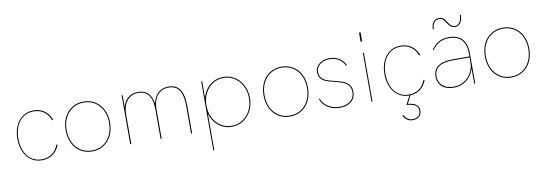

<svg xmlns="http://www.w3.org/2000/svg" viewBox="-66 -1178 5434 1907"><g transform="rotate(-10 2651.5 -225.0)"><path d="M71 -247Q71 -320.5 96.8 -377.5Q122.5 -434.5 169 -466.2Q215.5 -498 276 -498Q339 -498 385.8 -465.5Q432.5 -433 454 -373L443 -369Q423.5 -426 379.8 -457Q336 -488 276 -488Q213.5 -488 169.5 -455.5Q125.5 -423 103.2 -368.2Q81 -313.5 81 -247Q81 -180.5 103.2 -125.2Q125.5 -70 169.5 -37.5Q213.5 -5 276 -5Q336 -5 379.8 -36Q423.5 -67 443 -124L454 -120Q432.5 -60 385.8 -27.5Q339 5 276 5Q215.5 5 169 -26.8Q122.5 -58.5 96.8 -115.8Q71 -173 71 -247Z M558 -247Q558 -320 586.2 -377.2Q614.5 -434.5 665.5 -466.2Q716.5 -498 782 -498Q847.5 -498 898.5 -466.2Q949.5 -434.5 977.8 -377.2Q1006 -320 1006 -247Q1006 -173.5 977.8 -116Q949.5 -58.5 898.5 -26.8Q847.5 5 782 5Q716.5 5 665.5 -26.8Q614.5 -58.5 586.2 -116Q558 -173.5 558 -247ZM782 -5Q845 -5 893.5 -35.5Q942 -66 969 -121.2Q996 -176.5 996 -247Q996 -317.5 969 -372.2Q942 -427 893.2 -457.5Q844.5 -488 782 -488Q719.5 -488 670.8 -457.5Q622 -427 595 -372.2Q568 -317.5 568 -247Q568 -176.5 595 -121.2Q622 -66 670.5 -35.5Q719 -5 782 -5Z M1166 -493H1176V-371Q1191.5 -433.5 1231.8 -465.8Q1272 -498 1330 -498Q1393 -498 1430 -463.2Q1467 -428.5 1478 -355.5Q1493.5 -424.5 1534.5 -461.2Q1575.5 -498 1637 -498Q1719 -498 1754.5 -441.8Q1790 -385.5 1790 -280V0H1779V-280Q1779 -380 1746.8 -434Q1714.5 -488 1636 -488Q1590 -488 1555.5 -465.2Q1521 -442.5 1502 -398.8Q1483 -355 1483 -293V0H1472V-293Q1472 -392.5 1436.5 -440.2Q1401 -488 1330 -488Q1284 -488 1249.5 -465.2Q1215 -442.5 1196 -398.8Q1177 -355 1177 -293V0H1166Z M2417 -246Q2417 -175.5 2387.2 -118.2Q2357.5 -61 2305.8 -28Q2254 5 2191 5Q2140 5 2096.5 -16.5Q2053 -38 2022.2 -77Q1991.5 -116 1978 -167V204H1968V-493H1978V-325Q1991.5 -376.5 2022.2 -415.5Q2053 -454.5 2096.5 -476.2Q2140 -498 2191 -498Q2254 -498 2305.8 -465Q2357.5 -432 2387.2 -374.2Q2417 -316.5 2417 -246ZM2191 -5Q2251.5 -5 2301 -36.5Q2350.5 -68 2378.8 -123.2Q2407 -178.5 2407 -246Q2407 -313.5 2378.8 -369Q2350.5 -424.5 2301 -456.2Q2251.5 -488 2191 -488Q2131 -488 2082.2 -456.2Q2033.5 -424.5 2005.8 -369.2Q1978 -314 1978 -246Q1978 -178 2005.8 -123Q2033.5 -68 2082.2 -36.5Q2131 -5 2191 -5Z M2554 -247Q2554 -320 2582.2 -377.2Q2610.5 -434.5 2661.5 -466.2Q2712.5 -498 2778 -498Q2843.5 -498 2894.5 -466.2Q2945.5 -434.5 2973.8 -377.2Q3002 -320 3002 -247Q3002 -173.5 2973.8 -116Q2945.5 -58.5 2894.5 -26.8Q2843.5 5 2778 5Q2712.5 5 2661.5 -26.8Q2610.5 -58.5 2582.2 -116Q2554 -173.5 2554 -247ZM2778 -5Q2841 -5 2889.5 -35.5Q2938 -66 2965 -121.2Q2992 -176.5 2992 -247Q2992 -317.5 2965 -372.2Q2938 -427 2889.2 -457.5Q2840.5 -488 2778 -488Q2715.5 -488 2666.8 -457.5Q2618 -427 2591 -372.2Q2564 -317.5 2564 -247Q2564 -176.5 2591 -121.2Q2618 -66 2666.5 -35.5Q2715 -5 2778 -5Z M3089 -116 3098 -120Q3116 -67.5 3164.8 -36.2Q3213.5 -5 3280 -5Q3324.5 -5 3358.2 -19.5Q3392 -34 3410.5 -61.5Q3429 -89 3429 -127Q3429 -171 3406.2 -196.5Q3383.5 -222 3351 -234.2Q3318.5 -246.5 3262 -260Q3214.5 -271.5 3184.2 -284Q3154 -296.5 3135.5 -319.8Q3117 -343 3117 -381Q3117 -414.5 3135.5 -441.2Q3154 -468 3187.2 -483Q3220.5 -498 3263 -498Q3316.5 -498 3358.2 -472.8Q3400 -447.5 3422 -399L3413 -395Q3366.5 -488 3263 -488Q3223.5 -488 3192.5 -474.2Q3161.5 -460.5 3144.2 -436Q3127 -411.5 3127 -381Q3127 -346.5 3144.5 -325Q3162 -303.5 3190.8 -291.5Q3219.5 -279.5 3265 -269Q3323 -255.5 3357 -242.5Q3391 -229.5 3415 -202Q3439 -174.5 3439 -127Q3439 -87 3419.8 -57Q3400.5 -27 3364.5 -11Q3328.5 5 3280 5Q3210.5 5 3159.5 -27.5Q3108.5 -60 3089 -116Z M3599 -493H3609V0H3599ZM3596 -697H3612V-606H3596Z M3773 -247Q3773 -320.5 3798.8 -377.5Q3824.5 -434.5 3871 -466.2Q3917.5 -498 3978 -498Q4041 -498 4087.8 -465.5Q4134.5 -433 4156 -373L4145 -369Q4125.5 -426 4081.8 -457Q4038 -488 3978 -488Q3915.5 -488 3871.5 -455.5Q3827.5 -423 3805.2 -368.2Q3783 -313.5 3783 -247Q3783 -180.5 3805.2 -125.2Q3827.5 -70 3871.5 -37.5Q3915.5 -5 3978 -5Q4038 -5 4081.8 -36Q4125.5 -67 4145 -124L4156 -120Q4135.5 -63.5 4092.8 -31.2Q4050 1 3991.5 4.5L3951 83Q3983 87.5 4006.2 95.2Q4029.5 103 4045.8 120.8Q4062 138.5 4062 169Q4062 208 4038.2 230Q4014.5 252 3971 252Q3939.5 252 3913.5 234.8Q3887.5 217.5 3878 188L3888 184Q3897 209.5 3919.8 225.8Q3942.5 242 3971 242Q4010 242 4031 223Q4052 204 4052 169Q4052 126 4017.2 110.8Q3982.5 95.5 3935 92L3980.5 5H3978Q3917.5 5 3871 -26.8Q3824.5 -58.5 3798.8 -115.8Q3773 -173 3773 -247Z M4635 -153Q4622.5 -106.5 4593 -70.8Q4563.5 -35 4522 -15Q4480.5 5 4433 5Q4381 5 4344.2 -12Q4307.5 -29 4288.2 -60.2Q4269 -91.5 4269 -134Q4269 -204 4318 -239Q4366.5 -274 4466 -274H4635V-303Q4635 -488 4466 -488Q4410.5 -488 4370 -466.5Q4329.5 -445 4296 -397L4288 -403Q4324 -453 4366 -475.5Q4408 -498 4466 -498Q4554.5 -498 4599.8 -448.8Q4645 -399.5 4645 -303V0H4635ZM4434 -5Q4488.5 -5 4534.5 -33Q4580.5 -61 4607.8 -109.8Q4635 -158.5 4635 -218V-264H4466Q4420.5 -264 4384 -256Q4347.5 -248 4325 -232Q4302.5 -215 4290.8 -191.2Q4279 -167.5 4279 -135Q4279 -95.5 4297.5 -66.2Q4316 -37 4350.8 -21Q4385.5 -5 4434 -5ZM4468 -643Q4458 -659.5 4450.2 -669.2Q4442.5 -679 4430.8 -685.5Q4419 -692 4403 -692Q4370.5 -692 4352.2 -667.8Q4334 -643.5 4334 -601H4324Q4324 -648 4345 -675Q4366 -702 4403 -702Q4422.5 -702 4436.2 -694.8Q4450 -687.5 4458.8 -676.8Q4467.5 -666 4478.5 -648.5Q4489.5 -631 4497.8 -621Q4506 -611 4518.8 -604Q4531.5 -597 4549 -597Q4567.5 -597 4582 -609.5Q4596.5 -622 4604.8 -644.8Q4613 -667.5 4613 -697H4623Q4623 -665 4613.8 -640Q4604.5 -615 4587.5 -601Q4570.5 -587 4549 -587Q4528 -587 4513.2 -594.8Q4498.5 -602.5 4489.2 -613.5Q4480 -624.5 4468 -643Z M4786 -247Q4786 -320 4814.2 -377.2Q4842.5 -434.5 4893.5 -466.2Q4944.5 -498 5010 -498Q5075.5 -498 5126.5 -466.2Q5177.5 -434.5 5205.8 -377.2Q5234 -320 5234 -247Q5234 -173.5 5205.8 -116Q5177.5 -58.5 5126.5 -26.8Q5075.5 5 5010 5Q4944.5 5 4893.5 -26.8Q4842.5 -58.5 4814.2 -116Q4786 -173.5 4786 -247ZM5010 -5Q5073 -5 5121.5 -35.5Q5170 -66 5197 -121.2Q5224 -176.5 5224 -247Q5224 -317.5 5197 -372.2Q5170 -427 5121.2 -457.5Q5072.5 -488 5010 -488Q4947.5 -488 4898.8 -457.5Q4850 -427 4823 -372.2Q4796 -317.5 4796 -247Q4796 -176.5 4823 -121.2Q4850 -66 4898.5 -35.5Q4947 -5 5010 -5Z"/></g></svg>

Font: HK Grotesk Thin
Style: Regular
Weight: 100
Designer: Alfredo Marco Pradil
Foundry: Hanken Design Co.
Version: Version 3.001